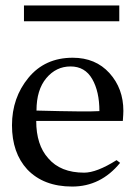

<svg xmlns="http://www.w3.org/2000/svg" viewBox="-20 -676 505 705"><path d="M431 -232H113Q113 -144 157 -95Q202 -42 289 -42Q335 -42 408 -88L421 -78Q350 9 245 9Q140 9 80 -54Q24 -115 24 -216Q24 -317 84.5 -390.5Q145 -464 247 -464Q331 -464 382 -407.5Q433 -351 433 -269Q433 -258 431 -232ZM345 -268Q345 -340 318.5 -386Q292 -432 239 -432Q186 -432 150 -389Q114 -346 114 -270Q301 -265 345 -268ZM418 -656V-598H68V-656Z"/></svg>

Font: GFS Didot
Style: Regular
Weight: 400
Designer: Takis Katsoulidis and George D. Matthiopoulos
Foundry: Takis Katsoulidis and George D. Matthiopoulos
Version: Version 1.0